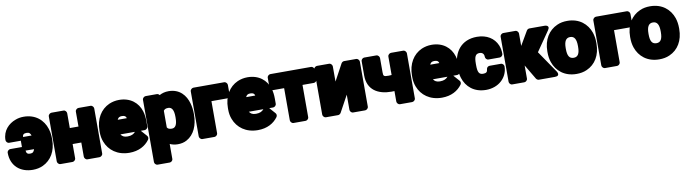

<svg xmlns="http://www.w3.org/2000/svg" viewBox="-40 -1279 7974 2223"><g transform="rotate(-10 3947.0 -168.0)"><path d="M202 -186H206L302 -185C292 -154 280 -142 248 -142C218 -142 205 -155 202 -186ZM248 48C291 48 332 40 368 23C467 -23 528 -123 528 -257V-271C528 -312 522 -351 511 -386C477 -494 387 -576 247 -576C212 -576 179 -570 149 -558C70 -529 -6 -459 -6 -346C-6 -330 8 -308 31 -308H164C165 -308 166 -309 168 -309V-233C166 -233 165 -234 164 -234H31C15 -234 -6 -219 -6 -196C-6 -41 102 48 248 48ZM201 -346C201 -372 215 -386 247 -386C280 -386 291 -374 301 -346H206Z M1032 38C1048 38 1070 23 1070 0V-528C1070 -544 1055 -566 1032 -566H891C875 -566 854 -551 854 -528V-354H752V-528C752 -544 738 -566 715 -566H574C558 -566 536 -551 536 -528V0C536 16 551 38 574 38H715C731 38 752 23 752 0V-166H854V0C854 16 868 38 891 38Z M1316 -180H1487C1467 -156 1440 -142 1394 -142C1354 -142 1331 -156 1316 -180ZM1556 -180H1602C1618 -180 1639 -195 1639 -218V-278C1639 -320 1634 -360 1623 -396C1591 -501 1502 -576 1369 -576C1326 -576 1287 -567 1252 -552C1149 -506 1085 -402 1085 -265V-246C1085 -207 1091 -168 1105 -133C1145 -27 1243 48 1384 48C1493 48 1572 3 1620 -63C1630 -77 1630 -97 1618 -110ZM1422 -352H1315C1325 -375 1339 -386 1368 -386C1403 -386 1416 -375 1422 -352Z M1843 -549C1836 -559 1825 -566 1812 -566H1681C1665 -566 1643 -551 1643 -528V203C1643 219 1658 240 1681 240H1822C1838 240 1859 226 1859 203V28C1884 40 1917 48 1952 48C1989 48 2026 41 2058 23C2150 -27 2195 -133 2195 -259V-270C2195 -313 2189 -354 2179 -390C2152 -489 2082 -576 1951 -576C1909 -576 1873 -566 1843 -549ZM1915 -142C1883 -142 1869 -151 1859 -166V-362C1869 -376 1881 -386 1914 -386C1958 -386 1979 -348 1979 -270V-259C1979 -180 1958 -142 1915 -142Z M2603 -376C2619 -376 2641 -391 2641 -414V-528C2641 -544 2626 -566 2603 -566H2243C2227 -566 2205 -551 2205 -528V0C2205 16 2220 38 2243 38H2384C2400 38 2421 23 2421 0V-376Z M2826 -180H2997C2977 -156 2950 -142 2904 -142C2864 -142 2841 -156 2826 -180ZM3066 -180H3112C3128 -180 3149 -195 3149 -218V-278C3149 -320 3144 -360 3133 -396C3101 -501 3012 -576 2879 -576C2836 -576 2797 -567 2762 -552C2659 -506 2595 -402 2595 -265V-246C2595 -207 2601 -168 2615 -133C2655 -27 2753 48 2894 48C3003 48 3082 3 3130 -63C3140 -77 3140 -97 3128 -110ZM2932 -352H2825C2835 -375 2849 -386 2878 -386C2913 -386 2926 -375 2932 -352Z M3625 -378C3641 -378 3662 -392 3662 -415V-528C3662 -544 3648 -566 3625 -566H3147C3131 -566 3110 -551 3110 -528V-415C3110 -399 3124 -378 3147 -378H3276V0C3276 16 3291 38 3314 38H3455C3471 38 3492 23 3492 0V-378Z M4014 -566C4002 -566 3988 -558 3981 -546L3875 -350V-528C3875 -544 3860 -566 3837 -566H3695C3679 -566 3657 -551 3657 -528V0C3657 16 3672 38 3695 38H3837C3849 38 3863 30 3870 18L3977 -178V0C3977 16 3991 38 4014 38H4155C4171 38 4193 23 4193 0V-528C4193 -544 4178 -566 4155 -566Z M4493 -310C4436 -310 4430 -315 4430 -361V-528C4430 -544 4415 -566 4392 -566H4251C4235 -566 4214 -551 4214 -528V-361C4214 -191 4337 -122 4493 -122C4505 -122 4515 -122 4528 -123V0C4528 16 4543 38 4566 38H4708C4724 38 4746 23 4746 0V-528C4746 -544 4731 -566 4708 -566H4566C4550 -566 4528 -551 4528 -528V-312C4518 -311 4506 -310 4493 -310Z M4990 -180H5161C5141 -156 5114 -142 5068 -142C5028 -142 5005 -156 4990 -180ZM5230 -180H5276C5292 -180 5313 -195 5313 -218V-278C5313 -320 5308 -360 5297 -396C5265 -501 5176 -576 5043 -576C5000 -576 4961 -567 4926 -552C4823 -506 4759 -402 4759 -265V-246C4759 -207 4765 -168 4779 -133C4819 -27 4917 48 5058 48C5167 48 5246 3 5294 -63C5304 -77 5304 -97 5292 -110ZM5096 -352H4989C4999 -375 5013 -386 5042 -386C5077 -386 5090 -375 5096 -352Z M5295 -271V-257C5295 -217 5301 -177 5312 -141C5346 -32 5436 48 5577 48C5650 48 5714 23 5757 -16C5797 -51 5833 -109 5833 -183C5833 -199 5819 -220 5796 -220H5664C5646 -220 5628 -206 5627 -185C5625 -155 5612 -142 5575 -142C5525 -142 5511 -173 5511 -257V-271C5511 -354 5527 -386 5574 -386C5607 -386 5627 -367 5627 -332C5627 -316 5641 -294 5664 -294H5796C5812 -294 5833 -309 5833 -332C5833 -368 5827 -402 5814 -433C5777 -521 5692 -576 5576 -576C5392 -576 5295 -445 5295 -271Z M6064 -153 6166 19C6172 28 6184 38 6198 38H6386C6459 38 6417 -21 6417 -21L6242 -277L6401 -507C6442 -567 6370 -566 6370 -566H6192C6181 -566 6167 -559 6160 -547L6064 -383V-528C6064 -544 6050 -566 6027 -566H5885C5869 -566 5848 -551 5848 -528V0C5848 16 5862 38 5885 38H6027C6043 38 6064 23 6064 0Z M6351 -269V-259C6351 -217 6356 -178 6369 -140C6406 -32 6499 48 6640 48C6684 48 6725 41 6762 24C6865 -21 6927 -122 6927 -259V-269C6927 -312 6921 -351 6909 -388C6872 -496 6780 -576 6639 -576C6595 -576 6555 -569 6518 -552C6416 -507 6351 -406 6351 -269ZM6711 -269V-259C6711 -179 6689 -142 6640 -142C6588 -142 6567 -178 6567 -259V-269C6567 -348 6590 -386 6639 -386C6689 -386 6711 -348 6711 -269Z M7336 -376C7352 -376 7374 -391 7374 -414V-528C7374 -544 7359 -566 7336 -566H6976C6960 -566 6938 -551 6938 -528V0C6938 16 6953 38 6976 38H7117C7133 38 7154 23 7154 0V-376Z M7324 -269V-259C7324 -217 7329 -178 7342 -140C7379 -32 7472 48 7613 48C7657 48 7698 41 7735 24C7838 -21 7900 -122 7900 -259V-269C7900 -312 7894 -351 7882 -388C7845 -496 7753 -576 7612 -576C7568 -576 7528 -569 7491 -552C7389 -507 7324 -406 7324 -269ZM7684 -269V-259C7684 -179 7662 -142 7613 -142C7561 -142 7540 -178 7540 -259V-269C7540 -348 7563 -386 7612 -386C7662 -386 7684 -348 7684 -269Z"/></g></svg>

Font: Asimov Print
Style: E
Weight: 500
Designer: Google
Version: Version 2.000980; 2014